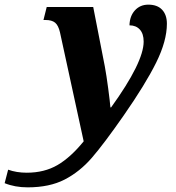

<svg xmlns="http://www.w3.org/2000/svg" viewBox="-180 -566 758 826"><path d="M-160 222 -145 164Q-109 177 -65 177Q11 177 67.5 144Q124 111 180 42L78 -427Q71 -457 57 -468.5Q43 -480 16 -480H7L21 -536H221L271 -280Q278 -242 285.5 -185.5Q293 -129 295 -104H298Q438 -298 438 -387Q438 -421 421.5 -439Q405 -457 377 -457Q378 -497 400.5 -521.5Q423 -546 458 -546Q497 -546 517.5 -524Q538 -502 538 -464Q538 -390 492 -297Q446 -204 352 -69Q267 53 215 113Q163 173 98 206.5Q33 240 -61 240Q-116 240 -160 222Z"/></svg>

Font: Noto Serif NarrowExtraBold
Style: Italic
Weight: 800
Width: 4
Italic angle: -12°
Designer: Monotype Design Team
Foundry: Monotype Imaging Inc.
Version: Version 1.001